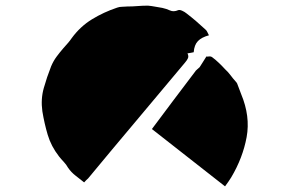

<svg xmlns="http://www.w3.org/2000/svg" viewBox="-20 -685 1040 680"><path d="M130 -291Q124 -334 135 -373Q146 -412 161 -450Q169 -469 180.5 -484.5Q192 -500 205 -515Q213 -524 220.5 -532.5Q228 -541 234 -550Q264 -591 305.5 -616.5Q347 -642 395 -658Q403 -661 412.5 -661Q422 -661 431 -662Q449 -662 467 -663.5Q485 -665 504 -665Q516 -664 529 -661.5Q542 -659 555 -657Q569 -654 582 -648Q595 -642 611 -649Q616 -651 625 -647Q634 -643 640 -638Q657 -625 674 -610.5Q691 -596 707 -581Q711 -578 713.5 -573Q716 -568 720 -560Q694 -553 681 -539.5Q668 -526 666 -500Q662 -499 656 -498Q650 -497 644 -496Q649 -486 645.5 -478.5Q642 -471 635 -463Q550 -361 464 -259Q378 -157 292 -53Q286 -48 278 -39Q263 -51 247.5 -63Q232 -75 221 -91Q215 -102 206 -111.5Q197 -121 189 -131Q161 -167 149 -207.5Q137 -248 130 -291ZM823 -381Q826 -374 828.5 -366.5Q831 -359 834 -352Q867 -273 853.5 -199.5Q840 -126 799 -57Q794 -49 788.5 -41Q783 -33 777 -25L518 -228Q556 -279 594 -329.5Q632 -380 670 -430Q673 -435 678 -439Q683 -443 687 -447Q692 -455 697.5 -463.5Q703 -472 711 -485Q713 -484 720 -485Q727 -486 732 -482Q744 -473 755.5 -462Q767 -451 777 -440Q788 -430 796.5 -418.5Q805 -407 815 -396Q818 -393 820 -389Q822 -385 823 -381Z"/></svg>

Font: Palette Mosaic
Style: Regular
Weight: 400
Designer: Shibuyafont
Version: Version 1.001